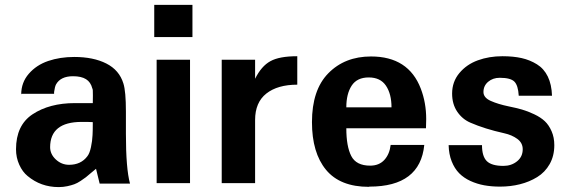

<svg xmlns="http://www.w3.org/2000/svg" viewBox="-20 -742 2309 778"><path d="M64.9 -361.8 65.9 -358.9Q65.9 -407.7 96.7 -443.1Q127.4 -478.5 175.3 -494.9Q223.1 -511.2 280.8 -511.2Q358.4 -511.2 410.9 -484.6Q463.4 -458 480 -403.8Q490.2 -372.1 490.2 -290V-200.2Q490.2 -58.6 506.8 2H383.8L369.1 -58.1Q363.3 -53.7 349.1 -41.5Q335 -29.3 327.9 -23.7Q320.8 -18.1 306.6 -8.8Q292.5 0.5 281 4.6Q269.5 8.8 252.7 12.5Q235.8 16.1 217.8 16.1Q145.5 16.1 91.8 -28.8Q71.3 -45.4 58.1 -74.5Q44.9 -103.5 44.9 -137.2Q44.9 -234.4 111.8 -278.8Q180.2 -324.2 283.2 -324.2H356Q356 -328.1 356.4 -355Q356.9 -381.8 354 -383.8Q347.7 -409.2 328.6 -421.1Q309.6 -433.1 275.9 -433.1Q225.6 -433.1 207 -399.9Q202.1 -390.6 199.2 -369.1V-361.8ZM183.1 -145V-146Q183.1 -117.2 206.3 -95.7Q229.5 -74.2 259.8 -74.2Q308.1 -74.2 334 -108.9Q343.3 -120.6 348.6 -145.8Q354 -170.9 355 -194.8Q356 -209 356 -247.1Q344.7 -248 311 -248Q183.1 -248 183.1 -145Z M759.8 -591.8H605V-722.2H759.8ZM750 0H614.7V-500H750Z M1184.6 -398.9Q1105 -398.9 1059.3 -363Q1013.7 -327.1 1013.7 -255.9V0H878.4V-500H1013.7V-422.9Q1039.1 -474.1 1075.7 -494.1Q1111.8 -514.2 1184.6 -514.2Z M1477.1 14.2 1475.1 15.1Q1357.9 15.1 1301 -54Q1244.1 -123 1244.1 -247.1Q1244.1 -377.4 1310.1 -444.8Q1377 -513.2 1483.4 -513.2Q1635.3 -513.2 1685.1 -382.8Q1707 -325.7 1707 -259.8L1706.1 -222.2H1383.3Q1383.3 -148.9 1403.3 -109.9Q1423.3 -70.8 1480 -70.8Q1516.1 -70.8 1537.4 -94Q1558.6 -117.2 1563 -154.8H1699.2Q1682.6 14.2 1477.1 14.2ZM1566.4 -307.1Q1566.4 -361.3 1543.9 -394.8Q1521.5 -428.2 1474.1 -428.2Q1426.8 -428.2 1405 -395Q1383.3 -361.8 1383.3 -307.1Z M2004.9 -426.8Q1977.1 -426.8 1958 -410.6Q1939 -394.5 1939 -369.1Q1939 -346.2 1968.8 -333Q1998.5 -319.8 2041 -311Q2072.3 -304.7 2095.2 -298.1Q2118.2 -291.5 2144.5 -279.1Q2170.9 -266.6 2187.5 -251Q2204.1 -235.4 2215.1 -210.2Q2226.1 -185.1 2226.1 -153.8Q2226.1 -110.4 2207.3 -77.1Q2188.5 -43.9 2156.7 -24.4Q2125 -4.9 2086.9 4.6Q2048.8 14.2 2005.9 14.2Q1971.7 14.2 1942.1 8.8Q1912.6 3.4 1886 -8.8Q1859.4 -21 1840.6 -40Q1821.8 -59.1 1810.3 -88.1Q1798.8 -117.2 1797.9 -153.8H1933.1Q1933.1 -108.4 1952.6 -89.1Q1972.2 -69.8 2020 -69.8Q2052.2 -69.8 2075.2 -88.4Q2098.1 -106.9 2098.1 -137.2Q2098.1 -163.1 2076.2 -179.2Q2054.2 -195.3 2022.9 -202.1Q1943.8 -219.7 1885.7 -245.1Q1853 -259.3 1832.5 -289.8Q1812 -320.3 1812 -362.8Q1812 -410.6 1841.3 -445.8Q1870.6 -481 1916.3 -497.6Q1961.9 -514.2 2016.1 -514.2Q2060.1 -514.2 2093.8 -506.6Q2127.4 -499 2155.8 -481.4Q2184.1 -463.9 2199.7 -431.9Q2215.3 -399.9 2216.8 -354H2082Q2079.6 -396 2064.2 -411.4Q2048.8 -426.8 2004.9 -426.8Z"/></svg>

Font: Perun
Style: Bold
Weight: 700
Foundry: Copyright (c) Stefan Peev, Context Ltd, 2016
Version: Version 1.0000